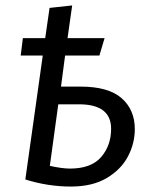

<svg xmlns="http://www.w3.org/2000/svg" viewBox="-20 -673 558 705"><path d="M475 -199Q475 -146 449.5 -98Q424 -50 371.5 -19Q319 12 240 12Q156 12 73 -14L137 -469H56L64 -533H146L162 -644L245 -653L228 -533H364L345 -469H219L204 -355H276Q378 -355 426.5 -312.5Q475 -270 475 -199ZM388 -200Q388 -290 270 -290H194L163 -64Q208 -54 237 -54Q315 -54 351.5 -96.5Q388 -139 388 -200Z"/></svg>

Font: FiraGO Book
Style: Italic
Weight: 350
Italic angle: -8°
Designer: bBox Type GmbH
Foundry: bBox Type GmbH
Version: Version 1.001